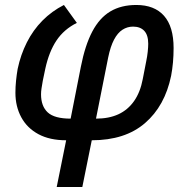

<svg xmlns="http://www.w3.org/2000/svg" viewBox="-20 -552 761 772"><path d="M208 200 246 12Q180 12 134.5 -12.5Q89 -37 65.5 -80.5Q42 -124 42 -179Q42 -203 44.5 -227.5Q47 -252 51 -275Q63 -332 88 -381.5Q113 -431 150.5 -469Q188 -507 237 -532L289 -460Q237 -434 207 -389Q177 -344 162 -275L152 -227Q149 -210 147 -197Q145 -184 145 -173Q145 -125 172 -100Q199 -75 264 -75L305 -283Q322 -370 351 -425Q380 -480 423.5 -506Q467 -532 528 -532Q601 -532 639.5 -488.5Q678 -445 678 -359Q678 -329 675.5 -301Q673 -273 668 -247Q643 -126 563 -57Q483 12 349 12L311 200ZM415 -321 366 -75Q418 -75 456 -92.5Q494 -110 519 -145.5Q544 -181 554 -234L568 -306Q572 -325 574 -344Q576 -363 576 -376Q576 -411 560 -428Q544 -445 515 -445Q492 -445 472.5 -432.5Q453 -420 438.5 -392.5Q424 -365 415 -321Z"/></svg>

Font: IBM Plex Sans Medium
Style: Italic
Weight: 500
Italic angle: -11.31°
Designer: Mike Abbink, Paul van der Laan, Pieter van Rosmalen
Foundry: Bold Monday
Version: Version 3.201